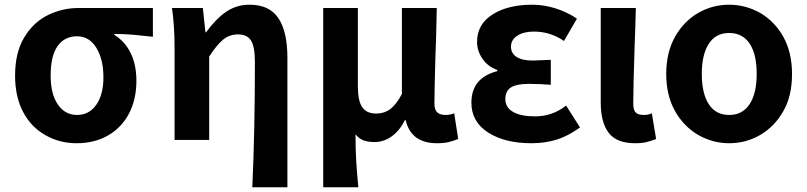

<svg xmlns="http://www.w3.org/2000/svg" viewBox="-20 -594 3425 815"><path d="M175 -19Q113 -53 78.5 -118Q44 -183 44 -273Q44 -371 83 -435.5Q122 -500 183.5 -530Q245 -560 312 -560H629V-438Q586 -443 545.5 -446.5Q505 -450 465 -450V-446Q510 -419 534.5 -369Q559 -319 559 -251Q559 -172 527.5 -112Q496 -52 438.5 -19Q381 14 305 14Q234 14 175 -19ZM419 -266Q419 -342 389 -391Q359 -440 307 -440Q254 -440 224.5 -398.5Q195 -357 195 -273Q195 -195 225.5 -150.5Q256 -106 307 -106Q358 -106 388.5 -149Q419 -192 419 -266Z M1062 -331Q1062 -396 1045.5 -422Q1029 -448 990 -448Q955 -448 928 -426.5Q901 -405 868 -354V0H721V-393Q721 -485 710 -560H841L852 -457H855Q896 -514 940 -544Q984 -574 1039 -574Q1124 -574 1162 -516.5Q1200 -459 1200 -349V201H1051Q1062 -37 1062 -331Z M1352 -560H1499V-229Q1499 -166 1517.5 -139Q1536 -112 1577 -112Q1611 -112 1636.5 -131Q1662 -150 1686 -195V-560H1834Q1832 -445 1828 -345Q1824 -203 1824 -153Q1824 -128 1836 -117Q1848 -106 1872 -106Q1890 -106 1908 -113L1925 -4Q1905 4 1885 9Q1865 14 1835 14Q1725 14 1702 -84H1699Q1676 -39 1642.5 -15Q1609 9 1570 9Q1543 9 1523.5 2Q1504 -5 1489 -24Q1489 40 1492 88.5Q1495 137 1501 201H1352Z M1981 -158Q1981 -264 2091 -292V-297Q2051 -311 2028 -344.5Q2005 -378 2005 -416Q2005 -491 2070.5 -532.5Q2136 -574 2239 -574Q2289 -574 2338 -558.5Q2387 -543 2429 -515L2374 -420Q2316 -460 2246 -460Q2203 -460 2176 -442.5Q2149 -425 2149 -396Q2149 -368 2172.5 -352.5Q2196 -337 2242 -337Q2257 -337 2293 -339L2318 -340V-234Q2274 -238 2224 -238Q2173 -238 2149 -223Q2125 -208 2125 -173Q2125 -138 2158 -119Q2191 -100 2251 -100Q2325 -100 2383 -146L2442 -53Q2391 -16 2342 -1Q2293 14 2236 14Q2123 14 2052 -31.5Q1981 -77 1981 -158Z M2530 -159V-560H2679Q2678 -525 2677 -486Q2676 -447 2674 -405Q2668 -221 2668 -153Q2668 -127 2678.5 -116.5Q2689 -106 2713 -106Q2732 -106 2747 -113L2765 -4Q2745 4 2725 9Q2705 14 2676 14Q2597 14 2563.5 -30.5Q2530 -75 2530 -159Z M2944 -21Q2881 -58 2844.5 -124Q2808 -190 2808 -280Q2808 -372 2846 -439Q2883 -504 2943.5 -539Q3004 -574 3075 -574Q3145 -574 3207 -539Q3270 -502 3306 -436Q3342 -370 3342 -280Q3342 -186 3305 -122Q3268 -57 3207.5 -21.5Q3147 14 3075 14Q3006 14 2944 -21ZM3192 -280Q3192 -364 3162 -409Q3132 -454 3075 -454Q3018 -454 2988.5 -408Q2959 -362 2959 -280Q2959 -198 2988.5 -152Q3018 -106 3075 -106Q3132 -106 3162 -152Q3192 -198 3192 -280Z"/></svg>

Font: Merged Yaku Han JP
Style: Bold
Weight: 700
Designer: Ryoko NISHIZUKA 西塚涼子 (kana, bopomofo & ideographs); Paul D. Hunt (Latin, Greek & Cyrillic); Sandoll Communications 산돌커뮤니
Foundry: Adobe
Version: Version 2.004